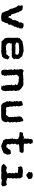

<svg xmlns="http://www.w3.org/2000/svg" viewBox="1478 -2118 643 3638"><g transform="rotate(90 1799.0 -299.5)"><path d="M479.5 -424.8H442.4C441.4 -424.8 436.5 -423.8 427.7 -424.8L410.2 -387.7C409.2 -386.7 408.2 -383.8 404.3 -377C402.3 -375 402.3 -372.1 404.3 -368.2C406.2 -364.3 407.2 -355.5 407.2 -340.8C407.2 -337.9 404.3 -335.9 399.4 -334C394.5 -333 388.7 -328.1 381.8 -318.4C377.9 -312.5 377 -308.6 379.9 -305.7C382.8 -303.7 378.9 -295.9 368.2 -282.2C362.3 -274.4 359.4 -266.6 361.3 -259.8C362.3 -252.9 363.3 -248 364.3 -246.1C364.3 -244.1 364.3 -243.2 363.3 -240.2C362.3 -237.3 361.3 -230.5 357.4 -219.7C355.5 -212.9 350.6 -206.1 342.8 -200.2C335 -194.3 329.1 -190.4 324.2 -187.5C322.3 -186.5 323.2 -184.6 328.1 -181.6C332 -177.7 329.1 -170.9 317.4 -159.2C312.5 -154.3 310.5 -150.4 309.6 -147.5C308.6 -144.5 311.5 -141.6 318.4 -137.7C319.3 -137.7 317.4 -136.7 313.5 -133.8C309.6 -131.8 300.8 -137.7 284.2 -152.3C280.3 -153.3 278.3 -154.3 280.3 -158.2C281.2 -162.1 282.2 -166 284.2 -169.9C285.2 -171.9 284.2 -174.8 283.2 -178.7C281.2 -182.6 272.5 -187.5 254.9 -196.3C252 -197.3 251 -199.2 251 -201.2C251 -203.1 249 -211.9 244.1 -226.6C239.3 -239.3 237.3 -244.1 236.3 -245.1C236.3 -246.1 235.4 -252 236.3 -263.7C237.3 -266.6 235.4 -270.5 231.4 -273.4C227.5 -277.3 222.7 -285.2 218.8 -299.8C217.8 -305.7 215.8 -309.6 213.9 -309.6C211.9 -310.5 211.9 -319.3 213.9 -336.9C213.9 -337.9 210.9 -337.9 205.1 -337.9C199.2 -338.9 197.3 -345.7 196.3 -359.4C197.3 -361.3 191.4 -370.1 180.7 -383.8C169.9 -397.5 163.1 -403.3 160.2 -403.3C130.9 -407.2 116.2 -410.2 115.2 -410.2C115.2 -411.1 102.5 -409.2 78.1 -405.3C82 -390.6 85 -383.8 85 -382.8C85 -381.8 85.9 -374 88.9 -358.4C89.8 -356.4 89.8 -354.5 88.9 -353.5C87.9 -352.5 85.9 -343.8 82 -327.1C97.7 -308.6 104.5 -298.8 105.5 -297.9C105.5 -296.9 110.4 -290 119.1 -275.4C119.1 -274.4 121.1 -267.6 126 -254.9C130.9 -242.2 132.8 -235.4 133.8 -233.4C139.6 -219.7 142.6 -212.9 142.6 -211.9C143.6 -210.9 144.5 -203.1 146.5 -188.5C147.5 -185.5 147.5 -182.6 148.4 -181.6C149.4 -179.7 154.3 -169.9 165 -149.4C168.9 -142.6 172.9 -139.6 175.8 -140.6C178.7 -141.6 182.6 -130.9 187.5 -107.4C189.5 -99.6 192.4 -89.8 197.3 -78.1C202.1 -65.4 205.1 -59.6 206.1 -59.6L214.8 -39.1L224.6 -17.6C243.2 -9.8 252.9 -5.9 253.9 -5.9C254.9 -5.9 264.6 -4.9 286.1 -2C293 -1 299.8 0 306.6 0C310.5 0 314.5 0 319.3 -1C331.1 -2 349.6 -3.9 376 -7.8C379.9 -11.7 381.8 -13.7 381.8 -14.6L393.6 -33.2C397.5 -39.1 397.5 -43.9 394.5 -45.9C391.6 -47.9 396.5 -55.7 410.2 -70.3C413.1 -72.3 414.1 -75.2 414.1 -80.1C414.1 -85 416 -92.8 419.9 -105.5C422.9 -116.2 424.8 -123 423.8 -125C422.9 -127 431.6 -132.8 448.2 -141.6C452.1 -143.6 452.1 -149.4 450.2 -161.1C447.3 -172.9 446.3 -180.7 445.3 -186.5C444.3 -193.4 447.3 -197.3 455.1 -195.3C462.9 -193.4 466.8 -200.2 464.8 -215.8C463.9 -221.7 466.8 -228.5 472.7 -235.4C478.5 -242.2 483.4 -247.1 486.3 -251C489.3 -253.9 489.3 -257.8 487.3 -262.7C484.4 -267.6 486.3 -275.4 492.2 -288.1C495.1 -293.9 498 -295.9 501 -295.9C504.9 -294.9 505.9 -301.8 503.9 -315.4C502.9 -326.2 502.9 -332 503.9 -333C503.9 -334 508.8 -338.9 518.6 -348.6C520.5 -350.6 521.5 -354.5 521.5 -360.4C521.5 -363.3 521.5 -365.2 520.5 -369.1C519.5 -379.9 518.6 -392.6 516.6 -407.2C504.9 -411.1 499 -413.1 498 -414.1C497.1 -414.1 491.2 -418 479.5 -424.8Z M966.8 -421.9C960 -424.8 952.1 -425.8 943.4 -425.8C938.5 -425.8 932.6 -425.8 925.8 -424.8C909.2 -422.9 886.7 -420.9 856.4 -419.9C854.5 -419.9 845.7 -418 829.1 -414.1C812.5 -411.1 801.8 -409.2 794.9 -408.2C777.3 -406.2 766.6 -403.3 762.7 -400.4C759.8 -397.5 752.9 -392.6 744.1 -385.7C740.2 -382.8 733.4 -377 725.6 -369.1C716.8 -362.3 710 -358.4 706.1 -354.5C700.2 -349.6 699.2 -344.7 704.1 -340.8C709 -336.9 705.1 -327.1 692.4 -310.5C691.4 -308.6 690.4 -307.6 690.4 -306.6C689.5 -305.7 690.4 -305.7 693.4 -304.7C697.3 -303.7 699.2 -302.7 696.3 -300.8V-275.4C697.3 -268.6 696.3 -258.8 696.3 -246.1C697.3 -196.3 698.2 -171.9 696.3 -170.9C695.3 -170.9 694.3 -157.2 695.3 -130.9C695.3 -128.9 696.3 -120.1 699.2 -104.5C702.1 -88.9 703.1 -78.1 704.1 -74.2C705.1 -71.3 707 -66.4 712.9 -61.5C717.8 -56.6 725.6 -49.8 737.3 -42H740.2C742.2 -41 747.1 -31.2 758.8 -10.7C780.3 -8.8 791 -7.8 792 -6.8H819.3C830.1 -6.8 835 -6.8 835.9 -5.9C836.9 -4.9 852.5 -3.9 883.8 -3.9C899.4 -3.9 907.2 -3.9 908.2 -5.9C909.2 -7.8 920.9 -5.9 943.4 0H946.3C950.2 0 957 -1 967.8 -2.9C981.4 -4.9 992.2 -6.8 1001 -7.8C1011.7 -8.8 1022.5 -10.7 1035.2 -14.6C1047.9 -18.6 1054.7 -20.5 1055.7 -20.5C1058.6 -21.5 1059.6 -25.4 1061.5 -30.3C1062.5 -34.2 1070.3 -41 1085.9 -49.8C1087.9 -51.8 1087.9 -53.7 1085.9 -58.6C1084 -63.5 1087.9 -73.2 1097.7 -87.9C1099.6 -91.8 1100.6 -95.7 1098.6 -99.6C1096.7 -103.5 1100.6 -110.4 1108.4 -122.1C1094.7 -139.6 1086.9 -148.4 1085 -148.4C1084 -148.4 1068.4 -152.3 1040 -160.2L1043 -155.3C1042 -156.2 1044.9 -152.3 1050.8 -144.5C1033.2 -129.9 1024.4 -123 1023.4 -123C1024.4 -122.1 1020.5 -115.2 1011.7 -102.5C1008.8 -97.7 1004.9 -95.7 1000 -96.7C995.1 -98.6 979.5 -98.6 950.2 -99.6C942.4 -99.6 938.5 -98.6 937.5 -95.7C936.5 -93.8 926.8 -91.8 908.2 -90.8C896.5 -89.8 890.6 -90.8 889.6 -93.8C888.7 -95.7 878.9 -92.8 858.4 -85.9C855.5 -84 851.6 -86.9 846.7 -92.8C841.8 -98.6 829.1 -104.5 806.6 -108.4C802.7 -108.4 801.8 -110.4 806.6 -114.3C810.5 -119.1 806.6 -129.9 793.9 -144.5C792 -146.5 791 -148.4 792 -152.3C793 -156.2 798.8 -167 809.6 -186.5L797.9 -196.3L792 -200.2C823.2 -201.2 842.8 -201.2 849.6 -202.1C855.5 -202.1 871.1 -202.1 895.5 -201.2C911.1 -200.2 919.9 -200.2 920.9 -198.2C921.9 -196.3 933.6 -199.2 958 -204.1C965.8 -206.1 971.7 -205.1 972.7 -202.1C973.6 -199.2 985.4 -200.2 1009.8 -203.1C1018.6 -205.1 1025.4 -204.1 1027.3 -201.2C1029.3 -198.2 1042 -200.2 1065.4 -206.1L1089.8 -229.5C1091.8 -231.4 1095.7 -236.3 1103.5 -245.1C1097.7 -259.8 1094.7 -266.6 1093.8 -267.6C1093.8 -268.6 1093.8 -270.5 1092.8 -274.4C1091.8 -278.3 1091.8 -281.2 1093.8 -285.2C1095.7 -288.1 1096.7 -299.8 1100.6 -320.3C1093.8 -335 1090.8 -341.8 1090.8 -342.8C1090.8 -343.8 1085.9 -350.6 1075.2 -364.3C1071.3 -368.2 1070.3 -369.1 1069.3 -369.1C1068.4 -370.1 1064.5 -376 1056.6 -386.7C1052.7 -393.6 1046.9 -397.5 1041 -400.4C1035.2 -402.3 1028.3 -404.3 1021.5 -406.2C1013.7 -409.2 1008.8 -411.1 1005.9 -409.2C1003.9 -407.2 990.2 -411.1 966.8 -421.9ZM908.2 -340.8C922.9 -343.8 931.6 -343.8 934.6 -340.8C937.5 -338.9 943.4 -337.9 954.1 -337.9C975.6 -338.9 986.3 -338.9 987.3 -336.9C988.3 -335 1000 -328.1 1022.5 -313.5C1016.6 -309.6 1013.7 -307.6 1014.6 -306.6C1014.6 -304.7 1014.6 -296.9 1016.6 -281.2C1010.7 -277.3 1007.8 -274.4 1006.8 -274.4C1006.8 -275.4 1004.9 -273.4 1001 -269.5C955.1 -268.6 930.7 -268.6 928.7 -269.5C926.8 -270.5 920.9 -270.5 910.2 -271.5C874 -272.5 856.4 -271.5 855.5 -268.6C855.5 -265.6 850.6 -265.6 839.8 -268.6C820.3 -272.5 811.5 -274.4 810.5 -275.4C809.6 -275.4 800.8 -279.3 783.2 -286.1C790 -301.8 793 -309.6 793 -310.5C793 -311.5 793 -316.4 792 -327.1C825.2 -332 841.8 -335.9 843.8 -337.9C845.7 -339.8 849.6 -340.8 858.4 -339.8C862.3 -338.9 870.1 -339.8 880.9 -339.8C890.6 -338.9 899.4 -338.9 908.2 -340.8Z M1357.4 -414.1C1347.7 -415 1341.8 -417 1340.8 -420.9C1339.8 -422.9 1336.9 -423.8 1331.1 -423.8C1325.2 -423.8 1317.4 -422.9 1306.6 -420.9C1299.8 -409.2 1295.9 -403.3 1295.9 -402.3C1296.9 -401.4 1293.9 -393.6 1290 -377C1291 -359.4 1292 -350.6 1292 -349.6C1291 -348.6 1293.9 -343.8 1299.8 -333C1302.7 -327.1 1302.7 -324.2 1298.8 -323.2C1294.9 -322.3 1294.9 -312.5 1298.8 -293.9C1300.8 -284.2 1299.8 -274.4 1296.9 -266.6C1293.9 -258.8 1292 -252.9 1291 -250C1289.1 -246.1 1291 -244.1 1296.9 -241.2C1302.7 -238.3 1306.6 -229.5 1305.7 -215.8C1304.7 -211.9 1302.7 -208 1298.8 -204.1C1294.9 -200.2 1294.9 -190.4 1299.8 -173.8C1298.8 -153.3 1298.8 -143.6 1299.8 -142.6C1299.8 -141.6 1301.8 -136.7 1307.6 -128.9C1309.6 -126 1309.6 -121.1 1305.7 -116.2C1301.8 -111.3 1299.8 -99.6 1300.8 -83C1300.8 -70.3 1300.8 -64.5 1299.8 -63.5C1298.8 -61.5 1301.8 -46.9 1309.6 -18.6H1313.5L1325.2 -5.9C1348.6 -2 1359.4 0 1360.4 0C1361.3 -1 1375 -4.9 1402.3 -13.7V-24.4C1403.3 -25.4 1406.2 -28.3 1412.1 -35.2C1412.1 -36.1 1409.2 -37.1 1403.3 -40C1398.4 -43 1401.4 -47.9 1412.1 -56.6C1420.9 -63.5 1422.9 -70.3 1418 -76.2C1414.1 -82 1411.1 -86.9 1408.2 -89.8C1418 -99.6 1419.9 -105.5 1414.1 -108.4C1408.2 -111.3 1404.3 -113.3 1400.4 -116.2C1397.5 -118.2 1399.4 -121.1 1406.2 -123C1413.1 -125 1414.1 -135.7 1408.2 -155.3C1404.3 -168.9 1401.4 -176.8 1402.3 -179.7C1403.3 -181.6 1406.2 -187.5 1410.2 -196.3C1412.1 -200.2 1410.2 -203.1 1403.3 -205.1C1396.5 -207 1397.5 -214.8 1405.3 -229.5C1407.2 -232.4 1408.2 -237.3 1406.2 -244.1C1404.3 -252 1401.4 -262.7 1396.5 -276.4C1393.6 -284.2 1395.5 -293 1401.4 -300.8L1415 -321.3C1424.8 -327.1 1429.7 -331.1 1429.7 -332C1430.7 -332 1440.4 -333 1459 -335.9C1469.7 -337.9 1474.6 -336.9 1475.6 -334C1476.6 -331.1 1491.2 -331.1 1520.5 -333C1523.4 -333 1534.2 -330.1 1551.8 -323.2C1569.3 -317.4 1581.1 -312.5 1585.9 -310.5C1590.8 -297.9 1591.8 -292 1590.8 -291C1589.8 -290 1587.9 -288.1 1585 -283.2C1583 -279.3 1581.1 -275.4 1578.1 -271.5C1575.2 -266.6 1581.1 -260.7 1594.7 -253.9C1596.7 -252.9 1596.7 -251 1593.8 -248C1591.8 -244.1 1593.8 -234.4 1597.7 -219.7C1599.6 -212.9 1596.7 -209 1591.8 -209C1585.9 -208 1584 -201.2 1585 -185.5C1585.9 -181.6 1587.9 -178.7 1592.8 -176.8C1597.7 -174.8 1596.7 -169.9 1589.8 -161.1C1586.9 -158.2 1586.9 -155.3 1589.8 -151.4C1591.8 -147.5 1592.8 -136.7 1594.7 -116.2C1595.7 -105.5 1595.7 -98.6 1592.8 -97.7C1590.8 -95.7 1595.7 -85 1607.4 -63.5C1604.5 -61.5 1601.6 -58.6 1598.6 -54.7C1594.7 -50.8 1601.6 -42 1618.2 -26.4C1609.4 -22.5 1605.5 -21.5 1604.5 -20.5C1603.5 -20.5 1601.6 -16.6 1597.7 -10.7C1625 -4.9 1641.6 -2.9 1645.5 -2C1649.4 -1 1656.2 0 1667 2C1683.6 -13.7 1691.4 -20.5 1691.4 -21.5C1691.4 -22.5 1695.3 -28.3 1702.1 -41C1703.1 -43 1703.1 -45.9 1701.2 -50.8C1700.2 -55.7 1702.1 -66.4 1708 -83V-86.9C1708 -90.8 1707 -94.7 1705.1 -99.6C1702.1 -105.5 1701.2 -118.2 1704.1 -136.7C1705.1 -143.6 1705.1 -146.5 1703.1 -147.5C1701.2 -147.5 1701.2 -159.2 1700.2 -181.6C1700.2 -192.4 1701.2 -197.3 1704.1 -198.2C1707 -199.2 1705.1 -210 1696.3 -228.5C1694.3 -232.4 1693.4 -236.3 1695.3 -239.3C1697.3 -243.2 1700.2 -253.9 1705.1 -271.5C1706.1 -274.4 1706.1 -277.3 1704.1 -281.2C1702.1 -285.2 1700.2 -294.9 1696.3 -310.5C1693.4 -323.2 1693.4 -331.1 1696.3 -333C1699.2 -335.9 1692.4 -341.8 1678.7 -354.5C1669.9 -367.2 1666 -373 1665 -374C1664.1 -375 1658.2 -379.9 1645.5 -388.7C1613.3 -411.1 1590.8 -422.9 1580.1 -421.9C1569.3 -420.9 1558.6 -420.9 1546.9 -421.9C1535.2 -421.9 1529.3 -421.9 1527.3 -419.9C1526.4 -418 1511.7 -418.9 1483.4 -421.9C1472.7 -422.9 1467.8 -422.9 1467.8 -421.9C1466.8 -419.9 1449.2 -418.9 1415 -417C1403.3 -416 1396.5 -416 1395.5 -413.1C1394.5 -411.1 1382.8 -411.1 1357.4 -414.1Z M2288.1 -396.5C2272.5 -410.2 2263.7 -416 2262.7 -417C2261.7 -418 2260.7 -420.9 2259.8 -425.8L2234.4 -409.2C2234.4 -410.2 2226.6 -405.3 2211.9 -397.5C2205.1 -393.6 2199.2 -386.7 2195.3 -377C2191.4 -368.2 2188.5 -361.3 2186.5 -357.4C2185.5 -354.5 2184.6 -350.6 2186.5 -347.7C2187.5 -344.7 2188.5 -332 2190.4 -310.5C2191.4 -299.8 2192.4 -294.9 2194.3 -293.9C2196.3 -292 2196.3 -282.2 2192.4 -264.6C2190.4 -255.9 2190.4 -251 2194.3 -250C2197.3 -249 2198.2 -236.3 2195.3 -212.9C2194.3 -207 2195.3 -203.1 2197.3 -201.2C2198.2 -200.2 2198.2 -190.4 2196.3 -172.9C2195.3 -167 2196.3 -163.1 2200.2 -162.1C2203.1 -161.1 2201.2 -154.3 2195.3 -141.6C2186.5 -129.9 2177.7 -119.1 2169.9 -109.4C2163.1 -100.6 2159.2 -95.7 2158.2 -94.7C2156.2 -91.8 2150.4 -90.8 2139.6 -91.8C2128.9 -92.8 2118.2 -93.8 2106.4 -93.8C2097.7 -92.8 2092.8 -94.7 2091.8 -97.7C2090.8 -100.6 2080.1 -99.6 2057.6 -93.8C2050.8 -91.8 2042 -91.8 2033.2 -94.7C2024.4 -97.7 2014.6 -100.6 2003.9 -103.5C2008.8 -113.3 2010.7 -118.2 2011.7 -119.1C2012.7 -120.1 2010.7 -128.9 2006.8 -145.5C2004.9 -150.4 2003.9 -152.3 2002 -153.3C1999 -154.3 1998 -161.1 1998 -174.8C1998 -182.6 1999 -187.5 2002.9 -188.5C2006.8 -189.5 2003.9 -198.2 1996.1 -214.8C1994.1 -219.7 1994.1 -222.7 1995.1 -224.6C1996.1 -226.6 1994.1 -235.4 1991.2 -252C1989.3 -258.8 1992.2 -263.7 1997.1 -265.6C2002 -267.6 1999 -275.4 1988.3 -289.1C1985.4 -293 1986.3 -296.9 1989.3 -301.8C1992.2 -306.6 1994.1 -317.4 1995.1 -335C1996.1 -341.8 1995.1 -346.7 1993.2 -347.7C1991.2 -348.6 1987.3 -367.2 1979.5 -404.3H1976.6C1975.6 -403.3 1972.7 -407.2 1966.8 -413.1C1939.5 -406.2 1924.8 -402.3 1921.9 -401.4C1918.9 -400.4 1913.1 -398.4 1902.3 -394.5C1898.4 -379.9 1896.5 -373 1895.5 -372.1L1896.5 -356.4C1896.5 -351.6 1897.5 -348.6 1899.4 -347.7C1901.4 -346.7 1902.3 -336.9 1901.4 -319.3C1901.4 -311.5 1898.4 -306.6 1893.6 -304.7C1891.6 -303.7 1891.6 -302.7 1891.6 -300.8C1890.6 -296.9 1894.5 -291 1901.4 -281.2C1903.3 -278.3 1903.3 -275.4 1901.4 -272.5C1899.4 -269.5 1898.4 -260.7 1897.5 -247.1C1897.5 -244.1 1899.4 -243.2 1902.3 -241.2C1906.2 -239.3 1908.2 -234.4 1911.1 -227.5C1913.1 -222.7 1911.1 -220.7 1906.2 -218.8C1900.4 -217.8 1900.4 -211.9 1906.2 -200.2C1907.2 -197.3 1907.2 -193.4 1905.3 -190.4C1902.3 -187.5 1899.4 -178.7 1895.5 -163.1C1893.6 -158.2 1896.5 -153.3 1902.3 -149.4C1908.2 -145.5 1907.2 -136.7 1900.4 -123C1898.4 -118.2 1897.5 -114.3 1897.5 -111.3C1897.5 -107.4 1902.3 -97.7 1913.1 -83C1918 -77.1 1920.9 -73.2 1919.9 -70.3C1918.9 -68.4 1922.9 -57.6 1932.6 -37.1C1935.5 -30.3 1942.4 -23.4 1953.1 -16.6C1962.9 -9.8 1968.8 -5.9 1970.7 -3.9C1974.6 -1 1979.5 0 1984.4 1C1985.4 1 1987.3 1 1989.3 0C1997.1 -2 2014.6 -2 2042 0H2072.3C2092.8 -1 2105.5 -1 2108.4 -1C2169.9 0 2203.1 0 2208 -2C2212.9 -3.9 2225.6 -5.9 2243.2 -9.8C2252 -10.7 2260.7 -16.6 2268.6 -27.3C2275.4 -37.1 2279.3 -43 2281.2 -45.9C2287.1 -53.7 2291 -62.5 2293 -75.2C2295.9 -87.9 2296.9 -96.7 2297.9 -100.6C2298.8 -104.5 2296.9 -108.4 2293 -113.3C2289.1 -119.1 2285.2 -121.1 2280.3 -119.1C2289.1 -137.7 2293 -148.4 2293.9 -149.4C2293.9 -151.4 2297.9 -157.2 2305.7 -170.9C2306.6 -171.9 2306.6 -172.9 2306.6 -173.8C2306.6 -175.8 2303.7 -177.7 2296.9 -178.7C2289.1 -180.7 2288.1 -188.5 2293.9 -204.1C2297.9 -212.9 2300.8 -218.8 2301.8 -220.7C2303.7 -222.7 2299.8 -229.5 2291 -242.2C2287.1 -248 2288.1 -255.9 2293 -266.6C2297.9 -277.3 2299.8 -284.2 2300.8 -287.1C2302.7 -291 2300.8 -295.9 2296.9 -300.8C2292 -306.6 2290 -317.4 2290 -333C2290 -340.8 2291 -346.7 2293.9 -347.7C2296.9 -348.6 2293 -355.5 2285.2 -370.1C2278.3 -381.8 2276.4 -388.7 2279.3 -390.6C2282.2 -392.6 2285.2 -393.6 2288.1 -396.5Z M2694.3 -594.7C2667 -598.6 2652.3 -601.6 2651.4 -600.6C2649.4 -600.6 2643.6 -599.6 2632.8 -598.6C2622.1 -583 2616.2 -574.2 2615.2 -572.3C2613.3 -571.3 2614.3 -561.5 2617.2 -543.9C2618.2 -540 2616.2 -536.1 2612.3 -531.2C2608.4 -526.4 2607.4 -518.6 2606.4 -504.9C2606.4 -501 2608.4 -497.1 2613.3 -493.2C2618.2 -489.3 2613.3 -480.5 2598.6 -468.8C2601.6 -466.8 2605.5 -464.8 2609.4 -460.9C2613.3 -457 2609.4 -452.1 2598.6 -445.3C2611.3 -437.5 2617.2 -432.6 2618.2 -431.6C2617.2 -431.6 2618.2 -429.7 2622.1 -424.8C2595.7 -429.7 2583 -431.6 2581.1 -432.6C2580.1 -433.6 2571.3 -429.7 2554.7 -420.9C2554.7 -419.9 2553.7 -418.9 2550.8 -417C2547.9 -415 2530.3 -414.1 2498 -415C2495.1 -415 2495.1 -414.1 2496.1 -410.2C2498 -407.2 2493.2 -394.5 2483.4 -373C2486.3 -366.2 2487.3 -362.3 2487.3 -361.3C2488.3 -360.4 2486.3 -357.4 2483.4 -352.5C2517.6 -347.7 2535.2 -345.7 2536.1 -345.7C2536.1 -344.7 2545.9 -344.7 2565.4 -343.8C2569.3 -344.7 2573.2 -341.8 2578.1 -336.9C2583 -332 2591.8 -329.1 2605.5 -327.1C2609.4 -326.2 2611.3 -324.2 2611.3 -320.3C2611.3 -316.4 2614.3 -305.7 2618.2 -289.1C2620.1 -282.2 2618.2 -273.4 2614.3 -264.6C2611.3 -254.9 2609.4 -248 2607.4 -245.1C2609.4 -244.1 2613.3 -242.2 2617.2 -238.3C2621.1 -234.4 2618.2 -229.5 2607.4 -224.6C2602.5 -221.7 2601.6 -217.8 2603.5 -211.9C2605.5 -207 2605.5 -203.1 2607.4 -200.2C2608.4 -197.3 2608.4 -194.3 2607.4 -190.4C2606.4 -186.5 2608.4 -179.7 2611.3 -168.9C2611.3 -168 2612.3 -163.1 2613.3 -151.4C2614.3 -139.6 2614.3 -133.8 2614.3 -132.8C2616.2 -122.1 2617.2 -117.2 2617.2 -116.2C2618.2 -116.2 2615.2 -110.4 2610.4 -97.7C2608.4 -93.8 2609.4 -89.8 2614.3 -86.9C2619.1 -83 2625 -73.2 2630.9 -55.7C2635.7 -43.9 2641.6 -37.1 2649.4 -35.2C2656.2 -34.2 2665 -33.2 2672.9 -31.2C2673.8 -30.3 2681.6 -27.3 2695.3 -20.5C2709 -13.7 2717.8 -9.8 2721.7 -7.8C2730.5 -3.9 2739.3 -2 2747.1 -2C2751 -2 2753.9 -2 2757.8 -2.9C2768.6 -5.9 2775.4 -6.8 2779.3 -8.8C2788.1 -11.7 2793 -12.7 2794.9 -11.7C2796.9 -9.8 2807.6 -14.6 2828.1 -23.4C2836.9 -27.3 2841.8 -29.3 2842.8 -30.3C2842.8 -31.2 2854.5 -35.2 2877.9 -45.9C2882.8 -48.8 2886.7 -55.7 2890.6 -68.4C2894.5 -81.1 2901.4 -95.7 2912.1 -113.3C2913.1 -114.3 2913.1 -114.3 2913.1 -116.2C2913.1 -118.2 2912.1 -122.1 2909.2 -126C2905.3 -130.9 2905.3 -141.6 2908.2 -156.2C2909.2 -161.1 2906.2 -164.1 2901.4 -167C2896.5 -169.9 2895.5 -175.8 2896.5 -184.6C2859.4 -181.6 2840.8 -180.7 2839.8 -180.7C2838.9 -181.6 2832 -177.7 2818.4 -169.9L2811.5 -152.3C2812.5 -152.3 2808.6 -147.5 2802.7 -137.7C2798.8 -130.9 2794.9 -127 2792 -128.9C2789.1 -130.9 2781.2 -121.1 2768.6 -97.7C2749 -99.6 2740.2 -100.6 2739.3 -100.6C2738.3 -100.6 2730.5 -103.5 2715.8 -110.4L2710 -134.8C2710 -135.7 2710 -138.7 2710.9 -144.5C2710 -150.4 2712.9 -153.3 2716.8 -155.3C2721.7 -156.2 2719.7 -164.1 2712.9 -178.7C2706.1 -193.4 2702.1 -201.2 2703.1 -202.1C2704.1 -203.1 2704.1 -209 2706.1 -220.7C2707 -226.6 2709 -229.5 2712.9 -231.4C2716.8 -233.4 2713.9 -241.2 2704.1 -254.9C2701.2 -258.8 2700.2 -263.7 2703.1 -269.5C2705.1 -275.4 2710.9 -284.2 2721.7 -297.9C2726.6 -303.7 2724.6 -307.6 2718.8 -309.6C2712.9 -312.5 2710.9 -320.3 2714.8 -334C2737.3 -338.9 2750 -342.8 2752.9 -343.8C2756.8 -344.7 2770.5 -344.7 2794.9 -345.7C2815.4 -346.7 2826.2 -346.7 2828.1 -347.7C2829.1 -347.7 2839.8 -348.6 2861.3 -351.6C2864.3 -358.4 2866.2 -365.2 2868.2 -369.1C2869.1 -374 2873 -384.8 2878.9 -401.4L2867.2 -418.9L2862.3 -424.8C2829.1 -427.7 2813.5 -428.7 2812.5 -428.7L2780.3 -426.8C2772.5 -425.8 2757.8 -426.8 2737.3 -428.7C2716.8 -430.7 2706.1 -431.6 2704.1 -431.6C2704.1 -434.6 2704.1 -441.4 2703.1 -453.1C2702.1 -463.9 2703.1 -469.7 2703.1 -470.7C2703.1 -482.4 2704.1 -488.3 2706.1 -489.3C2708 -491.2 2704.1 -499 2694.3 -513.7C2691.4 -517.6 2691.4 -522.5 2694.3 -526.4C2697.3 -530.3 2702.1 -540 2710 -557.6C2712.9 -564.5 2710.9 -568.4 2703.1 -567.4C2695.3 -567.4 2692.4 -576.2 2694.3 -594.7Z M3321.3 -595.7C3299.8 -598.6 3288.1 -599.6 3285.2 -599.6H3284.2C3283.2 -600.6 3273.4 -595.7 3252.9 -585L3243.2 -575.2C3241.2 -574.2 3243.2 -569.3 3248 -560.5C3243.2 -544.9 3241.2 -537.1 3240.2 -536.1C3239.3 -535.2 3239.3 -531.2 3236.3 -524.4C3251 -511.7 3260.7 -502.9 3265.6 -499C3269.5 -495.1 3277.3 -488.3 3291 -475.6C3303.7 -478.5 3309.6 -478.5 3310.5 -479.5C3311.5 -479.5 3318.4 -484.4 3333 -491.2C3339.8 -494.1 3343.8 -497.1 3344.7 -500C3345.7 -502.9 3355.5 -507.8 3373 -514.6C3372.1 -537.1 3372.1 -547.9 3371.1 -548.8C3371.1 -549.8 3367.2 -558.6 3361.3 -579.1C3351.6 -584 3347.7 -586.9 3346.7 -586.9C3345.7 -586.9 3336.9 -589.8 3321.3 -595.7ZM3279.3 -406.2C3263.7 -411.1 3250 -414.1 3240.2 -412.1C3230.5 -410.2 3219.7 -410.2 3206.1 -411.1C3202.1 -412.1 3198.2 -411.1 3195.3 -409.2C3192.4 -408.2 3175.8 -404.3 3145.5 -397.5C3140.6 -386.7 3137.7 -381.8 3136.7 -380.9L3129.9 -373L3142.6 -333C3142.6 -332 3142.6 -327.1 3144.5 -316.4C3164.1 -322.3 3173.8 -325.2 3174.8 -326.2C3175.8 -327.1 3183.6 -325.2 3196.3 -322.3C3212.9 -319.3 3229.5 -317.4 3245.1 -316.4C3260.7 -315.4 3264.6 -306.6 3253.9 -290C3250 -283.2 3250 -275.4 3254.9 -265.6C3260.7 -255.9 3263.7 -250 3265.6 -248C3267.6 -245.1 3266.6 -240.2 3263.7 -234.4C3259.8 -228.5 3256.8 -223.6 3253.9 -219.7C3252.9 -217.8 3253.9 -215.8 3258.8 -212.9C3263.7 -210 3266.6 -204.1 3265.6 -192.4C3265.6 -189.5 3264.6 -187.5 3261.7 -185.5C3259.8 -183.6 3257.8 -171.9 3258.8 -153.3C3258.8 -145.5 3259.8 -139.6 3262.7 -135.7C3264.6 -131.8 3267.6 -127.9 3271.5 -125L3234.4 -101.6C3233.4 -101.6 3224.6 -99.6 3207 -94.7C3203.1 -93.8 3200.2 -94.7 3195.3 -97.7C3191.4 -100.6 3174.8 -103.5 3146.5 -107.4C3137.7 -96.7 3132.8 -91.8 3131.8 -90.8C3131.8 -91.8 3123 -85.9 3105.5 -75.2L3093.8 -57.6C3094.7 -57.6 3091.8 -54.7 3085 -47.9C3099.6 -31.2 3107.4 -21.5 3109.4 -20.5C3110.4 -19.5 3114.3 -16.6 3120.1 -10.7C3143.6 -5.9 3155.3 -3.9 3156.2 -3.9C3157.2 -2.9 3168.9 -2.9 3192.4 -2C3198.2 -1 3205.1 -1 3210.9 -1C3219.7 -1 3226.6 -1 3232.4 -2C3241.2 -3.9 3250 -4.9 3255.9 -6.8C3264.6 -8.8 3270.5 -7.8 3271.5 -4.9C3271.5 -2 3286.1 -1 3314.5 -2C3328.1 -2 3335 -1 3336.9 -2C3338.9 -2.9 3351.6 -2.9 3375 -2C3377 -2 3378.9 -3.9 3381.8 -8.8L3386.7 -15.6C3422.9 -9.8 3442.4 -6.8 3445.3 -5.9C3447.3 -5.9 3451.2 -5.9 3457 -3.9C3469.7 -2 3480.5 -2.9 3488.3 -8.8C3496.1 -14.6 3503.9 -20.5 3511.7 -25.4C3509.8 -33.2 3509.8 -38.1 3508.8 -39.1L3507.8 -61.5C3502 -80.1 3498 -89.8 3496.1 -90.8C3495.1 -92.8 3487.3 -99.6 3472.7 -111.3C3465.8 -105.5 3461.9 -102.5 3460.9 -101.6C3460 -100.6 3451.2 -98.6 3430.7 -97.7C3418.9 -96.7 3403.3 -100.6 3384.8 -107.4C3366.2 -114.3 3354.5 -117.2 3350.6 -119.1C3352.5 -124 3353.5 -126 3353.5 -127C3353.5 -127.9 3354.5 -135.7 3355.5 -150.4C3356.4 -164.1 3356.4 -169.9 3357.4 -170.9C3358.4 -171.9 3357.4 -182.6 3354.5 -204.1C3353.5 -208 3357.4 -211.9 3363.3 -213.9C3369.1 -215.8 3367.2 -225.6 3358.4 -242.2C3355.5 -247.1 3355.5 -252 3357.4 -257.8C3359.4 -263.7 3361.3 -276.4 3363.3 -294.9C3364.3 -303.7 3362.3 -308.6 3358.4 -310.5C3354.5 -311.5 3355.5 -324.2 3360.4 -348.6C3361.3 -352.5 3358.4 -358.4 3354.5 -365.2C3350.6 -372.1 3343.8 -385.7 3332 -406.2H3323.2C3322.3 -406.2 3307.6 -405.3 3279.3 -406.2Z"/></g></svg>

Font: Hermetico
Style: Regular
Weight: 400
Version: Version 1.0